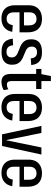

<svg xmlns="http://www.w3.org/2000/svg" viewBox="938 -1648 718 2634"><g transform="rotate(90 1297.0 -331.0)"><path d="M234 8Q177 8 136 -13.5Q95 -35 73.5 -76.5Q52 -118 52 -176V-364Q52 -423 74.5 -464Q97 -505 139.5 -526.5Q182 -548 240 -548Q328 -548 376 -498Q424 -448 424 -350V-240H132V-301H345L328 -267V-370Q328 -420 305.5 -446.5Q283 -473 241 -473Q197 -473 173 -448Q149 -423 149 -375V-162Q149 -114 172 -88.5Q195 -63 236 -63Q275 -63 296.5 -84Q318 -105 325 -147L417 -140Q403 -68 356 -30Q309 8 234 8Z M691 7Q606 7 563 -30Q520 -67 510 -147L601 -152Q605 -106 627 -83.5Q649 -61 690 -61Q729 -61 748.5 -80Q768 -99 768 -133Q768 -162 754.5 -180Q741 -198 719 -209.5Q697 -221 670 -230.5Q643 -240 616.5 -251.5Q590 -263 568 -281.5Q546 -300 532.5 -328.5Q519 -357 519 -402Q519 -475 563 -511.5Q607 -548 695 -548Q751 -548 788 -532.5Q825 -517 846 -484.5Q867 -452 872 -400L781 -394Q778 -437 757 -458.5Q736 -480 696 -480Q659 -480 639 -461Q619 -442 619 -407Q619 -378 632.5 -359.5Q646 -341 668 -329.5Q690 -318 717 -308Q744 -298 770.5 -285.5Q797 -273 819 -255.5Q841 -238 854.5 -209Q868 -180 868 -136Q868 -65 823.5 -29Q779 7 691 7Z M1104 8Q1048 8 1021 -24.5Q994 -57 994 -126V-524L1023 -670H1092V-136Q1092 -98 1103 -82.5Q1114 -67 1142 -67Q1158 -67 1174 -72Q1190 -77 1205 -87L1216 -24Q1202 -14 1183 -7Q1164 0 1144 4Q1124 8 1104 8ZM926 -540H1201V-468H926Z M1451 8Q1394 8 1353 -13.5Q1312 -35 1290.5 -76.5Q1269 -118 1269 -176V-364Q1269 -423 1291.5 -464Q1314 -505 1356.5 -526.5Q1399 -548 1457 -548Q1545 -548 1593 -498Q1641 -448 1641 -350V-240H1349V-301H1562L1545 -267V-370Q1545 -420 1522.5 -446.5Q1500 -473 1458 -473Q1414 -473 1390 -448Q1366 -423 1366 -375V-162Q1366 -114 1389 -88.5Q1412 -63 1453 -63Q1492 -63 1513.5 -84Q1535 -105 1542 -147L1634 -140Q1620 -68 1573 -30Q1526 8 1451 8Z M1707 -540H1804L1901 -61H1905L2003 -540H2100L1983 0H1823Z M2352 8Q2295 8 2254 -13.5Q2213 -35 2191.5 -76.5Q2170 -118 2170 -176V-364Q2170 -423 2192.5 -464Q2215 -505 2257.5 -526.5Q2300 -548 2358 -548Q2446 -548 2494 -498Q2542 -448 2542 -350V-240H2250V-301H2463L2446 -267V-370Q2446 -420 2423.5 -446.5Q2401 -473 2359 -473Q2315 -473 2291 -448Q2267 -423 2267 -375V-162Q2267 -114 2290 -88.5Q2313 -63 2354 -63Q2393 -63 2414.5 -84Q2436 -105 2443 -147L2535 -140Q2521 -68 2474 -30Q2427 8 2352 8Z"/></g></svg>

Font: Pathway Extreme Condensed Medium
Style: Regular
Weight: 500
Width: 3
Version: Version 1.001;gftools[0.9.26]